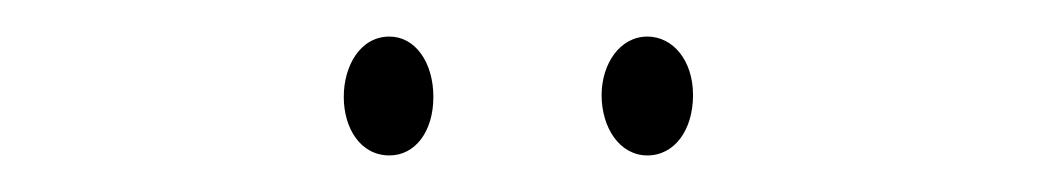

<svg xmlns="http://www.w3.org/2000/svg" viewBox="-20 -716 568 105"><path d="M168 -663C168 -646 177 -631 193 -631C207 -631 217 -644 217 -663C217 -682 207 -696 193 -696C177 -696 168 -680 168 -663ZM309 -664C309 -646 319 -631 334 -631C349 -631 359 -645 359 -664C359 -683 348 -696 334 -696C319 -696 309 -681 309 -664Z"/></svg>

Font: Noto Sans Arabic ExtCond Thin
Style: Regular
Weight: 100
Width: 2
Designer: Monotype Design Team, Nadine Chahine, Nizar Qandah and Khaled Hosny
Foundry: Monotype Imaging Inc.
Version: Version 2.012